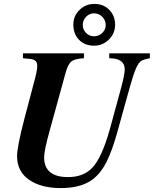

<svg xmlns="http://www.w3.org/2000/svg" viewBox="-20 -941 784 979"><path d="M642 -497 577 -263Q552 -174 524.5 -118Q497 -62 456 -29Q397 18 290 18Q189 18 128 -24.5Q67 -67 67 -145Q67 -192 104 -334L155 -527Q170 -582 170 -605Q170 -622 161 -630.5Q152 -639 129 -641L97 -644V-669H408V-644Q362 -642 344 -627.5Q326 -613 314 -568L233 -274Q205 -173 205 -139Q205 -38 327 -38Q405 -38 450 -85Q499 -136 540 -282L597 -491Q616 -561 616 -587Q616 -644 537 -644V-669H744V-644Q712 -638 699.5 -630Q687 -622 674 -593.5Q661 -565 642 -497ZM461 -921Q508 -921 537.5 -890.5Q567 -860 567 -815Q567 -771 535.5 -739.5Q504 -708 460 -708Q412 -708 383 -738Q354 -768 354 -816Q354 -860 385.5 -890.5Q417 -921 461 -921ZM459 -873Q436 -873 419 -855.5Q402 -838 402 -814Q402 -790 419 -773Q436 -756 459 -756Q484 -756 501.5 -773Q519 -790 519 -813Q519 -838 501.5 -855.5Q484 -873 459 -873Z"/></svg>

Font: STIX
Style: Bold Italic
Weight: 700
Italic angle: -16.33°
Designer: MicroPress Inc., with final additions and corrections provided by Coen Hoffman, Elsevier (retired)
Version: Version 1.1.1